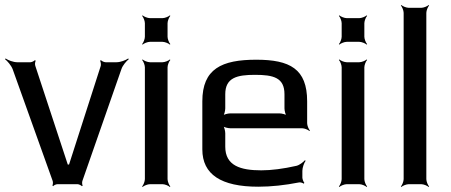

<svg xmlns="http://www.w3.org/2000/svg" viewBox="-34 -731 1790 762"><path d="M429 -484H385C379 -484 369 -489 367 -492L363 -490C366 -486 367 -476 366 -470L240 -78H235L106 -470C104 -476 105 -486 108 -490L104 -492C102 -489 92 -484 87 -484H34C19 -484 -2 -492 -12 -499L-14 -496C-5 -489 10 -472 16 -457L175 -13C177 -8 176 2 174 5L177 8C179 4 189 0 194 0H274C279 0 289 5 291 8L294 6C292 2 291 -8 293 -13L448 -457C453 -472 468 -489 477 -496L475 -499C465 -492 444 -484 429 -484Z M631 -585V-639C631 -648 637 -663 642 -668L640 -670C635 -665 620 -659 611 -659H561C552 -659 537 -665 532 -670L530 -668C535 -663 541 -648 541 -639V-585C541 -576 535 -561 530 -556L532 -554C537 -559 552 -565 561 -565H611C620 -565 635 -559 640 -554L642 -556C637 -561 631 -576 631 -585ZM631 -20V-464C631 -473 637 -488 642 -493L640 -495C635 -490 620 -484 611 -484H561C552 -484 537 -490 532 -495L530 -493C535 -488 541 -473 541 -464V-20C541 -11 535 4 530 9L532 11C537 6 552 0 561 0H611C620 0 635 6 640 11L642 9C637 4 631 -11 631 -20Z M983 -494C846 -494 769 -458 769 -329V-138C769 -39 843 10 991 10C1043 10 1097 4 1153 -7C1159 -8 1168 -5 1171 -2L1174 -5C1171 -8 1166 -20 1166 -26V-53C1166 -66 1173 -85 1179 -93L1176 -95C1170 -88 1155 -76 1143 -73C1090 -61 1043 -55 1003 -55C921 -55 860 -73 860 -149V-202C860 -211 856 -228 851 -233L849 -231C854 -226 871 -222 880 -222H1165C1174 -222 1189 -216 1194 -211L1196 -213C1191 -218 1185 -233 1185 -242V-329C1185 -458 1116 -494 983 -494ZM978 -434C1051 -434 1095 -423 1095 -357V-301C1095 -292 1099 -275 1104 -270L1106 -272C1101 -277 1084 -281 1075 -281H880C871 -281 854 -277 849 -272L851 -270C856 -275 860 -292 860 -301V-357C860 -423 907 -434 978 -434Z M1412 -585V-639C1412 -648 1418 -663 1423 -668L1421 -670C1416 -665 1401 -659 1392 -659H1342C1333 -659 1318 -665 1313 -670L1311 -668C1316 -663 1322 -648 1322 -639V-585C1322 -576 1316 -561 1311 -556L1313 -554C1318 -559 1333 -565 1342 -565H1392C1401 -565 1416 -559 1421 -554L1423 -556C1418 -561 1412 -576 1412 -585ZM1412 -20V-464C1412 -473 1418 -488 1423 -493L1421 -495C1416 -490 1401 -484 1392 -484H1342C1333 -484 1318 -490 1313 -495L1311 -493C1316 -488 1322 -473 1322 -464V-20C1322 -11 1316 4 1311 9L1313 11C1318 6 1333 0 1342 0H1392C1401 0 1416 6 1421 11L1423 9C1418 4 1412 -11 1412 -20Z M1658 -20V-680C1658 -689 1664 -704 1669 -709L1667 -711C1662 -706 1647 -700 1638 -700H1588C1579 -700 1564 -706 1559 -711L1557 -709C1562 -704 1568 -689 1568 -680V-20C1568 -11 1562 4 1557 9L1559 11C1564 6 1579 0 1588 0H1638C1647 0 1662 6 1667 11L1669 9C1664 4 1658 -11 1658 -20Z"/></svg>

Font: Gamestation Storm
Style: Regular
Weight: 400
Designer: Jonas Hecksher
Foundry: Jonas Hecksher, Playtypeª, e-types AS
Version: Version 1.003